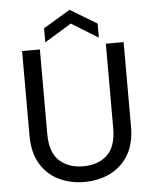

<svg xmlns="http://www.w3.org/2000/svg" viewBox="-59 -932 794 989"><g transform="rotate(-5 338.0 -438.0)"><path d="M76 -693H168V-256Q168 -161 215 -117.5Q262 -74 339 -74Q416 -74 462.5 -117.5Q509 -161 509 -256V-693H601V-257Q601 -167 565 -108.5Q529 -50 469.5 -21.5Q410 7 338 7Q266 7 206.5 -21.5Q147 -50 111.5 -108.5Q76 -167 76 -257ZM476 -727 338 -812 199 -727V-800L338 -883L476 -800Z"/></g></svg>

Font: Parkinsans Light
Style: Regular
Weight: 400
Version: Version 1.000